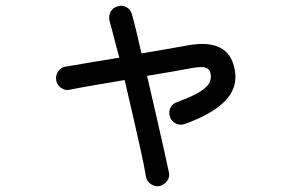

<svg xmlns="http://www.w3.org/2000/svg" viewBox="-20 -583 1040 670"><path d="M537.1 66.4Q521.5 69.3 506.8 59.6Q492.2 49.8 489.3 33.2Q483.4 -2.9 471.2 -58.1Q459 -113.3 444.3 -177.2Q429.7 -241.2 415 -303.7Q357.4 -293.9 305.7 -285.2Q253.9 -276.4 221.7 -269.5Q206.1 -266.6 191.9 -277.3Q177.7 -288.1 175.8 -304.7Q173.8 -322.3 184.1 -335.4Q194.3 -348.6 210 -350.6Q237.3 -355.5 287.6 -363.8Q337.9 -372.1 396.5 -381.8Q385.7 -419.9 377.4 -453.1Q369.1 -486.3 362.3 -509.8Q358.4 -527.3 366.2 -542Q374 -556.6 389.6 -560.5Q407.2 -566.4 421.4 -558.1Q435.5 -549.8 440.4 -533.2Q448.2 -505.9 456.5 -470.7Q464.8 -435.5 473.6 -396.5Q519.5 -404.3 561.5 -411.6Q603.5 -418.9 635.7 -424.8Q778.3 -450.2 798.8 -341.8Q811.5 -278.3 766.1 -231.4Q720.7 -184.6 625 -150.4Q609.4 -144.5 593.8 -151.9Q578.1 -159.2 573.2 -174.8Q567.4 -191.4 574.7 -206.5Q582 -221.7 597.7 -226.6Q655.3 -248 681.2 -265.1Q707 -282.2 712.4 -297.9Q717.8 -313.5 714.8 -326.2Q711.9 -341.8 698.7 -346.7Q685.5 -351.6 650.4 -345.7Q584 -333 493.2 -318.4Q507.8 -254.9 522.5 -191.4Q537.1 -127.9 549.3 -73.2Q561.5 -18.6 569.3 17.6Q573.2 34.2 563.5 47.9Q553.7 61.5 537.1 66.4Z"/></svg>

Font: KTXP_ComRound
Style: Medium
Weight: 500
Version: Version 1.01;May 16, 2022;FontCreator 13.0.0.2683 64-bit